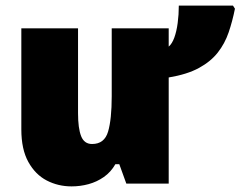

<svg xmlns="http://www.w3.org/2000/svg" viewBox="-20 -654 857 684"><path d="M817 -623Q808 -578 794.5 -538.5Q781 -499 756 -467Q731 -435 689 -412Q647 -389 581 -378V0H430L405 -69H391Q375 -41 350 -23.5Q325 -6 295.5 2Q266 10 235 10Q187 10 146.5 -11Q106 -32 81 -77Q56 -122 56 -193V-553H258V-251Q258 -197 269 -169Q280 -141 308 -141Q352 -141 365 -185Q378 -229 378 -311V-553H581V-488Q593 -498 601 -520Q609 -542 613 -572Q617 -602 617 -634H810Z"/></svg>

Font: Noto Sans Display Black
Style: Regular
Weight: 900
Designer: Monotype Design Team
Foundry: Monotype Imaging Inc.
Version: Version 2.003